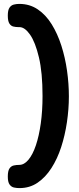

<svg xmlns="http://www.w3.org/2000/svg" viewBox="-20 -793 404 984"><path d="M80 171Q65 171 51.5 168Q38 165 29 152.5Q20 140 20 112Q20 83 28.5 70.5Q37 58 50.5 55Q64 52 79 52Q104 52 126 25.5Q148 -1 164 -48.5Q180 -96 189 -160.5Q198 -225 198 -301Q198 -421 179.5 -499Q161 -577 134 -615.5Q107 -654 80 -654H75Q61 -654 48.5 -657Q36 -660 28 -672.5Q20 -685 20 -713Q20 -741 28.5 -753.5Q37 -766 50.5 -769.5Q64 -773 79 -773Q132 -773 173.5 -745Q215 -717 245 -668.5Q275 -620 294.5 -559Q314 -498 323.5 -431Q333 -364 333 -299Q333 -234 323 -166.5Q313 -99 293.5 -39Q274 21 243.5 68.5Q213 116 172.5 143.5Q132 171 80 171Z"/></svg>

Font: Fredoka SemiBold
Style: Regular
Weight: 600
Designer: Ben Nathan
Foundry: Milena B. Brandão, Ben Nathan
Version: Version 2.001